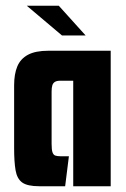

<svg xmlns="http://www.w3.org/2000/svg" viewBox="-20 -646 436 666"><path d="M116 0Q75 0 57 -13Q39 -26 34 -55.5Q29 -85 29 -132V-350Q29 -389 40 -415.5Q51 -442 77 -456Q103 -470 148 -470H364V0H234V-366H189Q177 -366 170.5 -362Q164 -358 161.5 -350Q159 -342 159 -328V-147Q159 -127 162 -118Q165 -109 171.5 -106.5Q178 -104 190 -104H219L206 0ZM195 -523 73 -626H184L277 -523Z"/></svg>

Font: Smooch Sans Thin ExtraBold
Style: Regular
Weight: 800
Version: Version 1.010